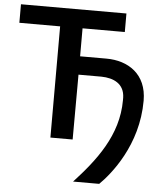

<svg xmlns="http://www.w3.org/2000/svg" viewBox="-61 -754 895 1032"><g transform="rotate(5 387.0 -237.5)"><path d="M712 -241C712 -385 610 -449 493 -449H351V-600H579V-700H10V-600H230V0H350L351 -350H475C540 -349 599 -323 601 -248V-234C601 -43 486 101 372 225H513C573 166 712 -1 712 -241Z"/></g></svg>

Font: Mint Spirit No2
Style: Bold
Weight: 700
Designer: HARENDAL Hirwen
Foundry: Arkandis Digital Foundry.
Version: Version 1.004;FFEdit